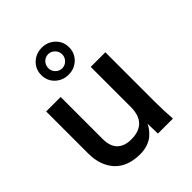

<svg xmlns="http://www.w3.org/2000/svg" viewBox="-214 -880 1016 1016"><g transform="rotate(-45 294.5 -372.0)"><path d="M243.2 11.2Q148.9 11.2 99.1 -42.5Q49.8 -97.2 49.8 -186.5V-501H158.2V-187.5Q158.2 -131.8 185.5 -104.7Q212.9 -77.6 264.2 -77.6Q323.2 -77.6 353.3 -108.6Q383.3 -139.6 383.3 -201.7V-501H492.7V-130.9Q492.7 -99.6 493.9 -66.9Q495.1 -34.2 497.6 0H385.3L383.3 -76.2Q377.4 -62.5 367.2 -48.8Q356.9 -35.2 340.3 -20.5Q323.7 -6.3 298.3 2.4Q272.9 11.2 243.2 11.2ZM272 -554.2Q229 -554.2 197.8 -583Q167.5 -612.3 167.5 -655.3Q167.5 -698.7 197.8 -727.5Q228 -756.3 272 -756.3Q315.4 -756.3 345.7 -727.5Q376 -698.7 376 -655.3Q376 -612.3 345.7 -583Q315.4 -554.2 272 -554.2ZM271.5 -602.1Q292.5 -602.1 308.1 -617.7Q323.7 -633.3 323.7 -655.3Q323.7 -676.8 308.1 -692.4Q292.5 -708 271.5 -708Q260.7 -708 251.2 -703.9Q241.7 -699.7 234.9 -692.6Q228 -685.5 223.9 -675.8Q219.7 -666 219.7 -655.3Q219.7 -632.8 234.9 -617.7Q250.5 -602.1 271.5 -602.1Z"/></g></svg>

Font: Ride Light
Style: Bold
Weight: 600
Version: Version 3.000